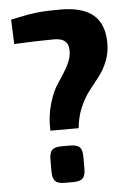

<svg xmlns="http://www.w3.org/2000/svg" viewBox="-52 -751 532 790"><g transform="rotate(-5 214.0 -356.0)"><path d="M228 -712Q319 -712 363.5 -674Q408 -636 408 -557Q408 -517 394 -482.5Q380 -448 359.5 -422Q339 -396 318 -369Q297 -342 280.5 -303.5Q264 -265 260 -219H143Q141 -279 156 -330Q171 -381 191 -409.5Q211 -438 229.5 -470.5Q248 -503 250 -528Q257 -592 192 -592Q119 -592 26 -587L22 -688Q31 -690 56.5 -695.5Q82 -701 92 -702.5Q102 -704 124.5 -707Q147 -710 171.5 -711Q196 -712 228 -712ZM184 -151H218Q247 -151 258 -140Q269 -129 269 -100V-52Q269 -23 258 -11.5Q247 0 218 0H184Q155 0 144 -11.5Q133 -23 133 -52V-100Q133 -129 144 -140Q155 -151 184 -151Z"/></g></svg>

Font: exo2condensed_b
Style: Bold
Weight: 700
Width: 3
Designer: Natanael Gama
Version: Version 1.001;PS 001.001;hotconv 1.0.70;makeotf.lib2.5.58329